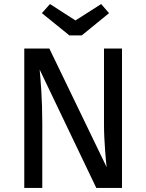

<svg xmlns="http://www.w3.org/2000/svg" viewBox="-20 -929 723 949"><path d="M189 0V-316C189 -444 181 -528 176 -585L456 0H583V-689H494V-313C494 -229 505 -119 507 -103L224 -689H100V0ZM323 -754H384L519 -864L480 -909L353 -828L227 -909L187 -864Z"/></svg>

Font: FiraGO Unicode
Style: Regular
Weight: 400
Designer: bBox Type
Foundry: bBox Type GmbH
Version: Version 1.001;PS 001.001;hotconv 1.0.88;makeotf.lib2.5.64775